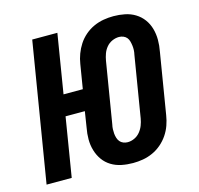

<svg xmlns="http://www.w3.org/2000/svg" viewBox="-108 -858 1016 981"><g transform="rotate(-15 400.0 -367.5)"><path d="M478 8Q447 8 417.5 2Q388 -4 363.5 -19Q339 -34 322.5 -57Q306 -80 297.5 -108.5Q289 -137 289 -167.5Q289 -198 295 -229L308 -312H206L155 0H22L143 -735H276L225 -423H327L348 -551Q352 -577 361.5 -602.5Q371 -628 386 -651Q401 -674 422.5 -692.5Q444 -711 469.5 -722.5Q495 -734 521.5 -738.5Q548 -743 574 -743Q605 -743 634.5 -737Q664 -731 688.5 -716Q713 -701 730 -678Q747 -655 755 -626.5Q763 -598 763 -567.5Q763 -537 757 -506L704 -184Q700 -158 691 -132.5Q682 -107 666.5 -84Q651 -61 629.5 -42.5Q608 -24 582.5 -12.5Q557 -1 530.5 3.5Q504 8 478 8ZM479 -102Q497 -102 514.5 -110Q532 -118 544.5 -133Q557 -148 564 -166Q571 -184 574 -202L627 -524Q630 -537 630.5 -549Q631 -561 629.5 -572.5Q628 -584 625 -595.5Q622 -607 615 -615.5Q608 -624 597 -628.5Q586 -633 574 -633Q556 -633 538 -625Q520 -617 507.5 -602Q495 -587 488.5 -569Q482 -551 479 -533L426 -211Q423 -198 422.5 -186Q422 -174 423 -162.5Q424 -151 427.5 -139.5Q431 -128 438 -119.5Q445 -111 456 -106.5Q467 -102 479 -102Z"/></g></svg>

Font: Iosevka Aile Extrabold Oblique
Style: Regular
Weight: 800
Italic angle: -9°
Designer: Belleve Invis
Foundry: Belleve Invis
Version: Version 31.1.0; ttfautohint (v1.8.4)